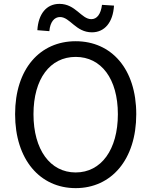

<svg xmlns="http://www.w3.org/2000/svg" viewBox="-20 -959 782 992"><path d="M371 13C555 13 684 -134 684 -369C684 -604 555 -746 371 -746C187 -746 58 -604 58 -369C58 -134 187 13 371 13ZM371 -68C239 -68 153 -186 153 -369C153 -552 239 -665 371 -665C503 -665 589 -552 589 -369C589 -186 503 -68 371 -68ZM455 -792C521 -792 564 -844 569 -930L507 -934C501 -886 481 -860 452 -860C400 -860 371 -939 287 -939C220 -939 178 -887 173 -803L235 -798C239 -846 261 -871 290 -871C342 -871 371 -792 455 -792Z"/></svg>

Font: GenYoGothic2 TW R
Style: Regular
Weight: 400
Version: Version 2.100;PS 2.1;hotconv 16.6.51;makeotf.lib2.5.65220 DE